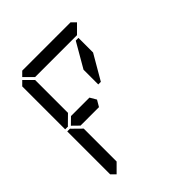

<svg xmlns="http://www.w3.org/2000/svg" viewBox="-246 -1177 1309 1309"><g transform="rotate(-45 408.0 -522.5)"><path d="M144 -969 175 -1000H641L672 -969L610 -907H590H454H362H226H206ZM130 -45 99 -76V-490H126L130 -485L192 -424V-218V-113V-107ZM130 -515 126 -510H99V-924L130 -955L192 -893V-887V-782V-576ZM144 -500 192 -547V-546H328H369L396 -500L369 -454H212H209H192V-453ZM578 -887H604V-746L500 -567H475V-709Z"/></g></svg>

Font: DSEG14 Classic
Style: Regular
Weight: 400
Designer: Keshikan(Twitter:@keshinomi_88pro)
Version: Version 0.46